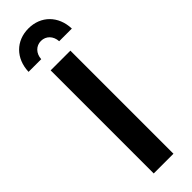

<svg xmlns="http://www.w3.org/2000/svg" viewBox="-308 -920 922 922"><g transform="rotate(-45 153.0 -459.0)"><path d="M6 -770H92C94 -807 119 -833 153 -833C187 -833 212 -807 214 -770H300C297 -859 237 -918 153 -918C69 -918 9 -859 6 -770ZM220 -700H86V0H220Z"/></g></svg>

Font: Montserrat_SPRD_medium Medium
Style: Regular
Weight: 400
Designer: Julieta Ulanovsky edited by Nelly Hempel
Foundry: Julieta Ulanovsky
Version: Version 4.000;PS 004.000;hotconv 1.0.88;makeotf.lib2.5.64775